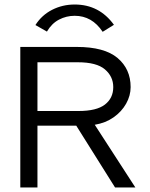

<svg xmlns="http://www.w3.org/2000/svg" viewBox="-20 -831 665 851"><path d="M70 0V-623H320Q443 -623 501 -574Q559 -525 559 -445Q559 -407 539 -371.5Q519 -336 483.5 -311Q448 -286 400 -278L580 0H490L318 -274H146V0ZM146 -339H328Q408 -339 445 -367.5Q482 -396 482 -445Q482 -492 445 -523.5Q408 -555 325 -555H146ZM188 -691 137 -720Q165 -764 211 -787.5Q257 -811 311 -811Q420 -811 485 -721L435 -690Q388 -761 311 -761Q274 -761 241.5 -744Q209 -727 188 -691Z"/></svg>

Font: Inconsolata Expanded Thin
Style: Regular
Weight: 100
Width: 7
Monospace: yes
Designer: Raph Levien, Cyreal, Brenton Simpson
Foundry: Raph Levien, Cyreal, Google
Version: Version 3.100; ttfautohint (v1.8.4.7-5d5b)